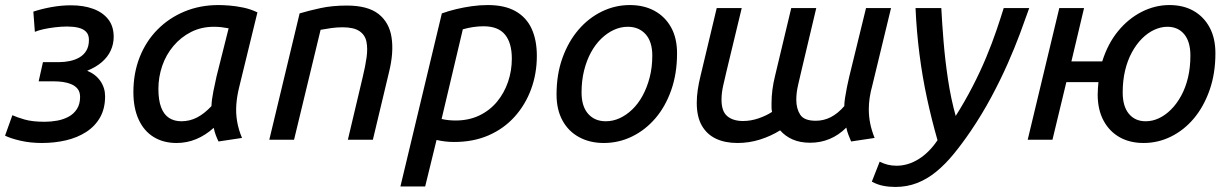

<svg xmlns="http://www.w3.org/2000/svg" viewBox="-38 -553 4866 760"><path d="M128 13Q82 13 43 4Q4 -5 -18 -16L11 -97Q28 -89 59 -80Q90 -71 139 -71Q164 -71 188.5 -75.5Q213 -80 233.5 -91Q254 -102 266.5 -121.5Q279 -141 279 -169Q279 -189 269.5 -201Q260 -213 244.5 -219.5Q229 -226 211.5 -228.5Q194 -231 177 -231H115L132 -307H195Q217 -307 238.5 -311.5Q260 -316 277 -326Q294 -336 304 -353Q314 -370 314 -395Q314 -416 302.5 -427.5Q291 -439 271.5 -443.5Q252 -448 228 -448Q205 -448 180 -445Q155 -442 134.5 -437.5Q114 -433 100 -427L94 -507Q127 -518 166 -525Q205 -532 243 -532Q293 -532 331 -518Q369 -504 390.5 -476.5Q412 -449 412 -407Q412 -379 400.5 -353.5Q389 -328 365.5 -307.5Q342 -287 307 -273Q341 -259 359.5 -232Q378 -205 378 -172Q378 -123 358 -88Q338 -53 303 -30.5Q268 -8 223 2.5Q178 13 128 13Z M661 13Q609 13 570.5 -10.5Q532 -34 511 -79.5Q490 -125 490 -188Q490 -264 515 -327Q540 -390 585.5 -436Q631 -482 692.5 -507.5Q754 -533 827 -533Q845 -533 870.5 -531Q896 -529 925 -523Q954 -517 981 -504L909 -209Q900 -173 897.5 -139.5Q895 -106 900.5 -73Q906 -40 920 -7L827 7Q821 -5 816 -18.5Q811 -32 808 -47Q776 -18 739 -2.5Q702 13 661 13ZM680 -73Q713 -73 742 -88Q771 -103 799 -133Q800 -159 806.5 -191Q813 -223 819 -250L867 -441Q851 -444 837.5 -445.5Q824 -447 809 -447Q759 -447 718.5 -426.5Q678 -406 648.5 -371Q619 -336 604 -292Q589 -248 589 -201Q589 -156 600 -127.5Q611 -99 631.5 -86Q652 -73 680 -73Z M1028 0 1148 -500Q1185 -511 1231 -521Q1277 -531 1335 -531Q1418 -531 1460.5 -497.5Q1503 -464 1512 -404.5Q1521 -345 1502 -268L1438 0H1339L1398 -249Q1408 -290 1413 -325.5Q1418 -361 1412.5 -388Q1407 -415 1384.5 -430Q1362 -445 1318 -445Q1296 -445 1274 -442Q1252 -439 1231 -435L1126 0Z M1547 185 1711 -500Q1739 -510 1768.5 -517Q1798 -524 1829.5 -528.5Q1861 -533 1893 -533Q1960 -533 2003 -508.5Q2046 -484 2066.5 -439Q2087 -394 2087 -332Q2087 -262 2064.5 -200.5Q2042 -139 1999.5 -91.5Q1957 -44 1896.5 -17.5Q1836 9 1760 9Q1742 9 1724.5 7Q1707 5 1690 1L1645 185ZM1765 -76Q1818 -76 1859.5 -96Q1901 -116 1929.5 -150.5Q1958 -185 1973 -229Q1988 -273 1988 -321Q1988 -383 1961 -416Q1934 -449 1876 -449Q1856 -449 1835.5 -446Q1815 -443 1794 -437L1710 -82Q1723 -79 1737 -77.5Q1751 -76 1765 -76Z M2352 13Q2297 13 2254.5 -10Q2212 -33 2188.5 -76Q2165 -119 2165 -179Q2165 -259 2188.5 -324Q2212 -389 2252 -435.5Q2292 -482 2344.5 -507.5Q2397 -533 2455 -533Q2511 -533 2553 -510Q2595 -487 2618.5 -444.5Q2642 -402 2642 -342Q2642 -262 2619 -196.5Q2596 -131 2556 -84.5Q2516 -38 2463.5 -12.5Q2411 13 2352 13ZM2360 -73Q2388 -73 2414.5 -85Q2441 -97 2464.5 -119.5Q2488 -142 2505.5 -174Q2523 -206 2533.5 -246Q2544 -286 2544 -333Q2544 -388 2517.5 -417.5Q2491 -447 2447 -447Q2419 -447 2392.5 -435Q2366 -423 2342.5 -400.5Q2319 -378 2301.5 -346Q2284 -314 2274 -274Q2264 -234 2264 -187Q2264 -132 2290 -102.5Q2316 -73 2360 -73Z M2881 13Q2832 13 2796 -4Q2760 -21 2740 -56Q2720 -91 2720 -146Q2720 -171 2724 -198Q2728 -225 2735 -253L2799 -521H2898L2838 -272Q2832 -246 2825 -216Q2818 -186 2818 -158Q2818 -112 2841 -93Q2864 -74 2903 -74Q2934 -74 2964.5 -84.5Q2995 -95 3018 -110Q3016 -119 3016 -128Q3016 -137 3016 -146Q3016 -171 3019.5 -198Q3023 -225 3030 -253L3094 -521H3193L3134 -272Q3128 -246 3121 -216Q3114 -186 3114 -158Q3114 -123 3129.5 -99Q3145 -75 3191 -75Q3223 -75 3251 -89.5Q3279 -104 3304 -133Q3304 -146 3307 -166Q3310 -186 3314.5 -208Q3319 -230 3323 -247L3390 -521H3489L3415 -215Q3408 -190 3404.5 -166.5Q3401 -143 3401 -121Q3401 -92 3406.5 -64.5Q3412 -37 3424 -7L3331 7Q3326 -5 3320.5 -19Q3315 -33 3312 -48Q3282 -18 3246 -3Q3210 12 3169 12Q3129 12 3099.5 -1Q3070 -14 3050 -37Q3013 -14 2970 -0.5Q2927 13 2881 13Z M3506 187Q3481 187 3458 182.5Q3435 178 3413 166L3444 87Q3460 95 3476 99Q3492 103 3511 103Q3556 103 3598 77Q3640 51 3673 2Q3650 -78 3631.5 -163.5Q3613 -249 3601.5 -339Q3590 -429 3586 -521H3688Q3691 -462 3697 -388.5Q3703 -315 3714.5 -238.5Q3726 -162 3745 -94Q3781 -151 3811.5 -210Q3842 -269 3865.5 -325.5Q3889 -382 3906 -432Q3923 -482 3935 -521H4036Q4021 -478 4000 -421.5Q3979 -365 3950.5 -300.5Q3922 -236 3885.5 -168Q3849 -100 3805 -35Q3771 15 3737.5 56Q3704 97 3668 126.5Q3632 156 3592 171.5Q3552 187 3506 187Z M4489 13Q4434 13 4393.5 -10Q4353 -33 4330 -76Q4307 -119 4307 -179Q4307 -192 4308 -204Q4309 -216 4310 -228H4183L4128 0H4030L4155 -521H4253L4203 -310H4325Q4347 -380 4387.5 -429.5Q4428 -479 4481 -506Q4534 -533 4591 -533Q4646 -533 4686.5 -510Q4727 -487 4750 -444.5Q4773 -402 4773 -342Q4773 -262 4750 -196.5Q4727 -131 4688 -84.5Q4649 -38 4597.5 -12.5Q4546 13 4489 13ZM4497 -73Q4524 -73 4549.5 -85Q4575 -97 4597.5 -119.5Q4620 -142 4637.5 -174Q4655 -206 4664.5 -246Q4674 -286 4674 -333Q4674 -388 4649.5 -417.5Q4625 -447 4583 -447Q4557 -447 4531 -435Q4505 -423 4482.5 -400.5Q4460 -378 4442.5 -346Q4425 -314 4415.5 -274Q4406 -234 4406 -187Q4406 -132 4430.5 -102.5Q4455 -73 4497 -73Z"/></svg>

Font: Ubuntu Sans Medium
Style: Italic
Weight: 500
Italic angle: -13.5°
Designer: Dalton Maag Ltd
Foundry: Dalton Maag Ltd
Version: Version 1.006